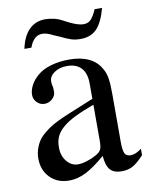

<svg xmlns="http://www.w3.org/2000/svg" viewBox="-82 -772 659 843"><g transform="rotate(-10 247.5 -350.0)"><path d="M492.2 -43.9Q463.9 -12.7 442.4 -1Q420.9 10.7 392.6 10.7Q358.4 10.7 341.8 -7.3Q325.2 -25.4 321.3 -70.3Q270.5 -26.4 232.9 -7.8Q195.3 10.7 159.2 10.7Q106.4 10.7 73.7 -22.5Q41 -55.7 41 -108.4Q41 -134.8 51.8 -161.1Q62.5 -187.5 81.1 -205.1Q98.6 -220.7 114.3 -231.9Q129.9 -243.2 153.8 -254.9Q177.7 -266.6 216.8 -282.7Q255.9 -298.8 320.3 -325.2V-393.6Q320.3 -439.5 298.3 -462.9Q276.4 -486.3 235.4 -486.3Q201.2 -486.3 178.2 -470.2Q155.3 -454.1 155.3 -431.6Q155.3 -418 159.2 -405.3Q159.2 -398.4 159.7 -394.5Q160.2 -390.6 160.2 -386.7Q160.2 -367.2 145 -353.5Q129.9 -339.8 110.4 -339.8Q90.8 -339.8 76.7 -354Q62.5 -368.2 62.5 -387.7Q62.5 -409.2 74.7 -431.6Q86.9 -454.1 108.4 -471.7Q130.9 -491.2 168.5 -502Q206.1 -512.7 250 -512.7Q300.8 -512.7 335.9 -496.1Q371.1 -479.5 388.7 -448.2Q401.4 -428.7 405.8 -402.8Q410.2 -377 410.2 -333V-117.2Q410.2 -80.1 417 -65.9Q423.8 -51.8 443.4 -51.8Q465.8 -51.8 492.2 -72.3ZM320.3 -298.8Q269.5 -280.3 234.9 -263.2Q200.2 -246.1 178.7 -227.5Q157.2 -209 147.9 -188.5Q138.7 -168 138.7 -143.6V-138.7Q138.7 -102.5 159.2 -77.6Q179.7 -52.7 209 -52.7Q226.6 -52.7 248.5 -59.6Q270.5 -66.4 290 -77.1Q309.6 -87.9 314.9 -99.6Q320.3 -111.3 320.3 -136.7ZM431.6 -710.9Q414.1 -646.5 387.2 -619.6Q360.4 -592.8 315.4 -592.8Q293 -592.8 275.4 -598.1Q257.8 -603.5 223.6 -620.1L198.2 -630.9Q172.9 -644.5 152.3 -644.5Q114.3 -644.5 95.7 -592.8H64.5Q76.2 -648.4 105 -676.8Q133.8 -705.1 175.8 -705.1Q194.3 -705.1 214.4 -700.7Q234.4 -696.3 253.9 -685.5L280.3 -671.9Q296.9 -664.1 312 -659.2Q327.1 -654.3 339.8 -654.3Q359.4 -654.3 372.1 -667Q384.8 -679.7 398.4 -710.9Z"/></g></svg>

Font: Jomolhari
Style: Regular
Weight: 400
Designer: Christopher J. Fynn
Foundry: Christopher  J.  Fynn (Karma Drubgy¸ Tenzin).
Version: Version 1.000